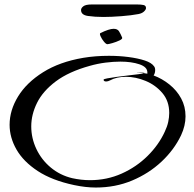

<svg xmlns="http://www.w3.org/2000/svg" viewBox="-20 -802 870 860"><path d="M409 38Q364 38 312 27Q213 6 149 -36Q85 -78 54 -132Q23 -186 23 -243Q23 -308 61 -370Q99 -432 173 -478.5Q247 -525 353 -543Q407 -552 468 -552Q514 -552 556 -546.5Q598 -541 628.5 -531Q659 -521 670 -505Q675 -499 675 -488Q675 -474 668 -464Q706 -450 739 -423.5Q772 -397 791.5 -361Q811 -325 811 -281Q811 -239 791 -196Q760 -131 703.5 -78Q647 -25 572 6.5Q497 38 409 38ZM383 5Q459 5 525 -24.5Q591 -54 641 -103.5Q691 -153 718 -212Q729 -235 733.5 -256Q738 -277 738 -296Q738 -349 707.5 -385Q677 -421 632.5 -439.5Q588 -458 544 -458Q502 -458 473 -442Q463 -437 456 -437Q444 -437 444 -445Q444 -448 460.5 -451Q477 -454 502 -457.5Q527 -461 553.5 -464Q580 -467 599.5 -469.5Q619 -472 625 -474Q612 -475 600 -476Q588 -477 596 -477H597Q627 -477 627 -475Q627 -475 625 -474Q635 -473 640 -472V-478Q640 -502 604.5 -514Q569 -526 519 -526Q488 -526 452.5 -521.5Q417 -517 382 -507Q288 -481 230 -437.5Q172 -394 146 -341.5Q120 -289 120 -236Q120 -183 143 -134.5Q166 -86 207.5 -51.5Q249 -17 303 -4Q344 5 383 5ZM461 -604Q455 -604 445.5 -615.5Q436 -627 430.5 -639.5Q425 -652 430 -654Q469 -673 489 -673Q506 -673 513 -662Q520 -651 527 -634Q530 -628 515.5 -621Q501 -614 483.5 -609Q466 -604 461 -604ZM443 -726Q405 -726 374 -730.5Q343 -735 343 -757Q343 -766 353.5 -774Q364 -782 391 -782H594Q612 -782 623 -779.5Q634 -777 634 -766Q634 -759 625 -750.5Q616 -742 600 -739Q569 -733 523.5 -729.5Q478 -726 443 -726Z"/></svg>

Font: Grechen Fuemen
Style: Regular
Weight: 400
Designer: Robert E. Leuschke
Foundry: Robert E. Leuschke
Version: Version 1.010; ttfautohint (v1.8.3)